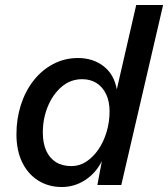

<svg xmlns="http://www.w3.org/2000/svg" viewBox="-20 -743 675 771"><path d="M228 8Q175 8 133.5 -18Q92 -44 69 -91.5Q46 -139 46 -204Q46 -265 63.5 -320.5Q81 -376 114 -418.5Q147 -461 193 -485.5Q239 -510 293 -510Q353 -510 395.5 -477.5Q438 -445 449 -384L527 -723H635L467 0H371L389 -96Q365 -48 322 -20Q279 8 228 8ZM267 -76Q299 -76 326.5 -94Q354 -112 375 -142.5Q396 -173 408 -213Q420 -253 420 -296Q420 -336 406 -365Q392 -394 367.5 -409.5Q343 -425 310 -425Q263 -425 227.5 -394.5Q192 -364 172 -315.5Q152 -267 152 -211Q152 -168 165.5 -138Q179 -108 204.5 -92Q230 -76 267 -76Z"/></svg>

Font: Kantumruy Pro Medium
Style: Italic
Weight: 500
Italic angle: -13°
Designer: Sovichet Tep
Foundry: Sovichet Tep
Version: Version 1.002